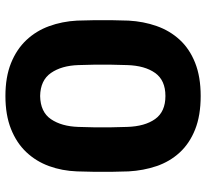

<svg xmlns="http://www.w3.org/2000/svg" viewBox="-46 -704 760 708"><g transform="rotate(-90 334.0 -350.0)"><path d="M334 10Q262 10 210.5 -10.5Q159 -31 125.5 -67.5Q92 -104 75.5 -152.5Q59 -201 56 -256Q55 -283 54.5 -316.5Q54 -350 54.5 -384Q55 -418 56 -446Q58 -501 75.5 -549Q93 -597 127 -633Q161 -669 212.5 -689.5Q264 -710 334 -710Q404 -710 455 -689.5Q506 -669 540 -633Q574 -597 591.5 -549Q609 -501 612 -446Q613 -418 613.5 -384Q614 -350 613.5 -316.5Q613 -283 612 -256Q609 -201 592 -152.5Q575 -104 541.5 -67.5Q508 -31 456.5 -10.5Q405 10 334 10ZM334 -120Q392 -120 419 -158Q446 -196 448 -261Q449 -290 449.5 -321Q450 -352 449.5 -383Q449 -414 448 -441Q446 -503 419 -542Q392 -581 334 -582Q275 -581 248.5 -542Q222 -503 220 -441Q219 -414 218.5 -383Q218 -352 218.5 -321Q219 -290 220 -261Q222 -196 249 -158Q276 -120 334 -120Z"/></g></svg>

Font: Rubik Light SemiBold
Style: Regular
Weight: 600
Version: Version 2.300;gftools[0.9.30]